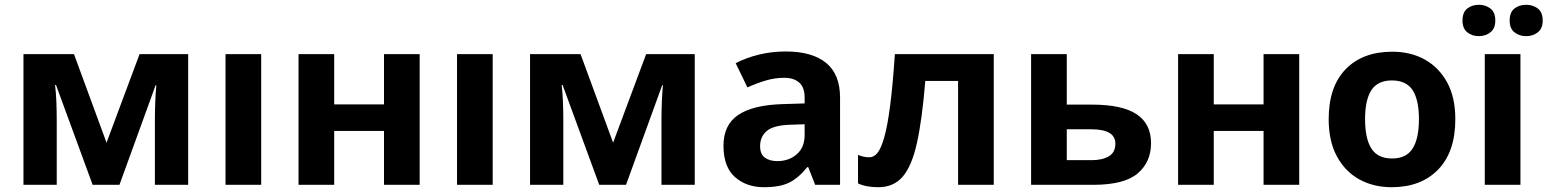

<svg xmlns="http://www.w3.org/2000/svg" viewBox="-20 -772 6464 802"><path d="M766 -546V0H627V-268Q627 -308 628.5 -346Q630 -384 633 -416H630L479 0H367L214 -417H210Q214 -384 215.5 -346.5Q217 -309 217 -264V0H78V-546H289L425 -176L563 -546Z M1071 0H922V-546H1071Z M1376 -546V-336H1584V-546H1733V0H1584V-225H1376V0H1227V-546Z M2038 0H1889V-546H2038Z M2882 -546V0H2743V-268Q2743 -308 2744.5 -346Q2746 -384 2749 -416H2746L2595 0H2483L2330 -417H2326Q2330 -384 2331.5 -346.5Q2333 -309 2333 -264V0H2194V-546H2405L2541 -176L2679 -546Z M3262 -557Q3372 -557 3430.5 -509.5Q3489 -462 3489 -364V0H3385L3356 -74H3352Q3317 -30 3278 -10Q3239 10 3171 10Q3098 10 3050 -32.5Q3002 -75 3002 -163Q3002 -250 3063 -291.5Q3124 -333 3246 -337L3341 -340V-364Q3341 -407 3318.5 -427Q3296 -447 3256 -447Q3216 -447 3178 -435.5Q3140 -424 3102 -407L3053 -508Q3097 -531 3150.5 -544Q3204 -557 3262 -557ZM3341 -253 3283 -251Q3211 -249 3183 -225Q3155 -201 3155 -162Q3155 -128 3175 -113.5Q3195 -99 3227 -99Q3275 -99 3308 -127.5Q3341 -156 3341 -208Z M4131 0H3982V-434H3845Q3832 -274 3810.5 -176.5Q3789 -79 3751 -34.5Q3713 10 3649 10Q3597 10 3564 -6V-125Q3587 -115 3612 -115Q3630 -115 3645 -133Q3660 -151 3673.5 -198Q3687 -245 3698 -329.5Q3709 -414 3718 -546H4131Z M4436 -335H4541Q4667 -335 4727.5 -295Q4788 -255 4788 -174Q4788 -95 4732 -47.5Q4676 0 4547 0H4287V-546H4436ZM4639 -172Q4639 -232 4538 -232H4436V-103H4540Q4584 -103 4611.5 -119Q4639 -135 4639 -172Z M5050 -546V-336H5258V-546H5407V0H5258V-225H5050V0H4901V-546Z M6059 -274Q6059 -138 5987.5 -64Q5916 10 5793 10Q5717 10 5657.5 -23Q5598 -56 5564 -119.5Q5530 -183 5530 -274Q5530 -410 5601 -483Q5672 -556 5796 -556Q5873 -556 5932 -523Q5991 -490 6025 -427.5Q6059 -365 6059 -274ZM5682 -274Q5682 -193 5708.5 -151.5Q5735 -110 5795 -110Q5854 -110 5880.5 -151.5Q5907 -193 5907 -274Q5907 -355 5880.5 -395.5Q5854 -436 5794 -436Q5735 -436 5708.5 -395.5Q5682 -355 5682 -274Z M6331 0H6182V-546H6331ZM6089 -686Q6089 -721 6109 -736.5Q6129 -752 6157 -752Q6185 -752 6205.5 -736.5Q6226 -721 6226 -686Q6226 -653 6205.5 -637Q6185 -621 6157 -621Q6129 -621 6109 -637Q6089 -653 6089 -686ZM6286 -686Q6286 -721 6306 -736.5Q6326 -752 6355 -752Q6383 -752 6403.5 -736.5Q6424 -721 6424 -686Q6424 -653 6403.5 -637Q6383 -621 6355 -621Q6326 -621 6306 -637Q6286 -653 6286 -686Z"/></svg>

Font: Noto Sans IKEA
Style: Bold
Weight: 600
Designer: Monotype Design Team
Foundry: Monotype Imaging Inc.
Version: Version 2.001